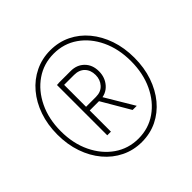

<svg xmlns="http://www.w3.org/2000/svg" viewBox="-182 -905 1088 1088"><g transform="rotate(-45 362.0 -360.5)"><path d="M262.7 -328.1V-357.4H358.4Q398.9 -357.4 422.1 -383.3Q445.3 -409.2 445.3 -446.3Q445.3 -485.4 422.4 -509.3Q399.4 -533.2 358.4 -533.2H262.7V-562.5H361.3Q410.6 -562.5 442.1 -531Q473.6 -499.5 473.6 -448.2Q473.6 -397.9 442.4 -363Q411.1 -328.1 360.4 -328.1ZM250 -158.2V-561.5H279.3V-158.2ZM453.1 -158.2 352.5 -330.1 372.1 -349.6 486.3 -158.2ZM362.3 7.8Q295.9 7.8 239.3 -19.8Q182.6 -47.4 140.9 -97.2Q99.1 -147 75.9 -214.1Q52.7 -281.2 52.7 -360.4Q52.7 -439.9 75.9 -506.8Q99.1 -573.7 140.9 -623.3Q182.6 -672.9 239.3 -700.2Q295.9 -727.5 362.3 -727.5Q429.2 -727.5 485.4 -700.2Q541.5 -672.9 582.8 -623.3Q624 -573.7 647 -506.8Q669.9 -439.9 669.9 -360.4Q669.9 -280.8 647 -213.6Q624 -146.5 582.8 -96.7Q541.5 -46.9 485.4 -19.5Q429.2 7.8 362.3 7.8ZM362.3 -19.5Q443.4 -19.5 506.6 -63.7Q569.8 -107.9 606.2 -185.1Q642.6 -262.2 642.6 -360.4Q642.6 -458.5 606.2 -535.4Q569.8 -612.3 506.6 -656.2Q443.4 -700.2 362.3 -700.2Q281.7 -700.2 218 -656.2Q154.3 -612.3 117.2 -535.4Q80.1 -458.5 80.1 -360.4Q80.1 -262.2 117.2 -185.1Q154.3 -107.9 218 -63.7Q281.7 -19.5 362.3 -19.5Z"/></g></svg>

Font: Reddit Sans Condensed ExtraLight
Style: Regular
Weight: 250
Version: Version 1.014